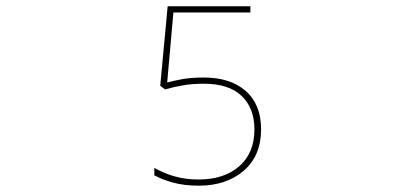

<svg xmlns="http://www.w3.org/2000/svg" viewBox="-20 -672 1310 605"><path d="M606 -86.9Q693.8 -86.9 748.3 -134.3Q802.7 -181.6 802.7 -264.2Q802.7 -342.8 754.4 -385.3Q706.1 -427.7 622.6 -427.7Q582.5 -427.7 554.4 -422.6Q526.4 -417.5 506.8 -412.1L526.4 -632.8H769V-652.3H508.3L484.9 -401.9L500 -390.1Q528.8 -398.4 557.6 -403.3Q586.4 -408.2 622.6 -408.2Q701.2 -408.2 741.5 -369.6Q781.7 -331.1 781.7 -264.2Q781.7 -189.9 733.9 -148.2Q686 -106.4 606 -106.4Q563 -106.4 527.8 -116.9Q492.7 -127.4 466.3 -143.1V-119.6Q490.7 -106 526.1 -96.4Q561.5 -86.9 606 -86.9Z"/></svg>

Font: Noto Emoji Light
Style: Regular
Weight: 300
Designer: Google, Inc.
Foundry: Google, Inc.
Version: Version 2.001